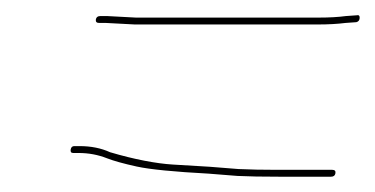

<svg xmlns="http://www.w3.org/2000/svg" viewBox="-20 -416 490 251"><path d="M72.4 -220.5C71.9 -217.5 73 -216 75.7 -216H82.7C95.8 -216 108.2 -213.7 120.1 -209C128.6 -205.7 141.4 -202.1 158.7 -198.3C176 -194.5 207.9 -191.4 252.7 -189L290.5 -186C304.5 -185.3 323.3 -185 344.3 -185H412.8C416.1 -185 418 -186.5 418.5 -189.5C419 -192.5 417.6 -194 414.2 -194H340.2C323.6 -194 306.6 -194.3 291.9 -195L254.1 -198C241.7 -198.7 225.6 -199.6 205.7 -200.9C184.5 -202.2 155.4 -207.6 123.9 -217C112.3 -222.3 99 -225 84.1 -225H77.1C74.5 -225 72.9 -223.5 72.4 -220.5ZM156.3 -384H395.3C409.3 -384 421.4 -384.7 431.6 -386L445.8 -387C448.6 -387.7 450 -389.5 450.2 -392.5C450.3 -395.5 449 -396.7 446.2 -396L432.1 -395C422.5 -393.7 410.7 -393 396.7 -393H157.7L120.1 -395H111.1C107.7 -395 105.8 -393.5 105.3 -390.5C104.9 -387.5 106.3 -386 109.6 -386H118.6Z"/></svg>

Font: Proton
Style: LitCndIt
Weight: 500
Version: Version 1.017